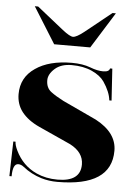

<svg xmlns="http://www.w3.org/2000/svg" viewBox="-53 -783 587 829"><g transform="rotate(5 240.0 -368.5)"><path d="M239.7 -625Q254.4 -625 286.6 -650.4L400.9 -742.2H415.5L317.9 -585.9H161.6L64 -742.2H78.6L193.8 -650.4Q226.1 -625 239.7 -625ZM411.1 -502.9H420.9L429.7 -365.2H419.9Q416 -401.9 387.2 -444.3Q370.1 -469.2 333 -486.1Q295.9 -502.9 245.1 -502.9Q199.2 -502.9 172.4 -479Q145.5 -455.1 145.5 -428.7Q145.5 -395.5 168 -378.9Q188.5 -363.3 222.7 -345.7L369.1 -277.3Q460.9 -228.5 460.9 -150.4Q460.9 4.9 226.6 4.9Q189.9 4.9 157.2 -4.9Q112.3 -18.6 77.1 -46.9Q64.9 -56.6 52.7 -56.6Q28.3 -56.6 28.3 -2H18.6L22.5 -152.3H32.2Q32.2 -137.7 43 -115.2Q73.7 -51.3 135.3 -23.4Q176.3 -4.9 226.6 -4.9Q326.2 -4.9 326.2 -79.1Q326.2 -131.8 267.6 -162.1L129.9 -224.6Q79.1 -247.6 52.2 -282.2Q27.3 -314.9 27.3 -358.4Q27.3 -430.7 87.4 -471.7Q146.5 -512.7 245.1 -512.7Q292 -512.7 325.7 -500Q356.9 -487.8 382.6 -487.8Q408.2 -487.8 411.1 -502.9Z"/></g></svg>

Font: spinweradC
Style: Bold
Weight: 700
Width: 7
Version: Version 0.3